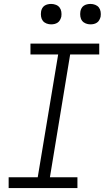

<svg xmlns="http://www.w3.org/2000/svg" viewBox="-20 -957 540 977"><path d="M24 0V-55H172L276 -680H135V-735H485V-680H337L234 -55H374V0ZM440 -833Q428 -833 416.5 -837.5Q405 -842 398 -851Q391 -860 389 -872.5Q387 -885 389 -898Q390 -906 394.5 -914.5Q399 -923 406.5 -928Q414 -933 423 -935Q432 -937 440 -937Q453 -937 464.5 -932.5Q476 -928 483 -919Q490 -910 492 -897.5Q494 -885 492 -872Q490 -864 485.5 -855.5Q481 -847 473.5 -842Q466 -837 457.5 -835Q449 -833 440 -833ZM240 -833Q228 -833 216.5 -837.5Q205 -842 198 -851Q191 -860 189 -872.5Q187 -885 189 -898Q190 -906 194.5 -914.5Q199 -923 206.5 -928Q214 -933 223 -935Q232 -937 240 -937Q253 -937 264.5 -932.5Q276 -928 283 -919Q290 -910 292 -897.5Q294 -885 292 -872Q290 -864 285.5 -855.5Q281 -847 273.5 -842Q266 -837 257.5 -835Q249 -833 240 -833Z"/></svg>

Font: Iosevka Curly Slab LtObl
Style: Regular
Weight: 300
Italic angle: -9°
Monospace: yes
Designer: Belleve Invis
Foundry: Belleve Invis
Version: Version 11.0.0; ttfautohint (v1.8.3)